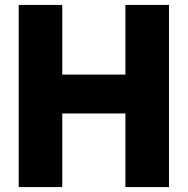

<svg xmlns="http://www.w3.org/2000/svg" viewBox="-20 -760 762 780"><path d="M56 0V-740H233V-457H489.5V-740H666.5V0H489.5V-299H233V0Z"/></svg>

Font: Encode Sans Semi Condensed ExtraBold
Style: Regular
Weight: 800
Width: 4
Designer: Multiple Designers
Foundry: Impallari Type
Version: Version 3.000; ttfautohint (v1.8.3) -l 8 -r 50 -G 200 -x 14 